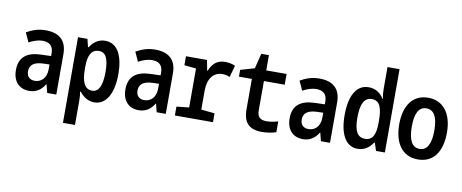

<svg xmlns="http://www.w3.org/2000/svg" viewBox="-80 -1124 4159 1727"><g transform="rotate(10 2000.0 -260.5)"><path d="M201 10C264 10 309 -20 343 -75H346L365 0H448V-370C448 -493 379 -553 256 -553C188 -553 135 -534 81 -504L120 -418C158 -439 200 -455 245 -455C301 -455 342 -430 342 -359V-333L250 -330C123 -326 52 -273 52 -155C52 -47 113 10 201 10ZM235 -88C195 -88 161 -109 161 -163C161 -221 201 -250 279 -254L341 -256V-213C341 -127 290 -88 235 -88Z M551 240H661V15C661 -14 659 -39 654 -63H661C694 -21 739 10 796 10C900 10 966 -95 966 -277C966 -441 913 -553 799 -553C738 -553 692 -520 661 -470H655L637 -542H551ZM758 -90C690 -90 661 -155 661 -272V-290C661 -398 691 -453 759 -453C820 -453 849 -399 849 -276C849 -155 820 -90 758 -90Z M1201 10C1264 10 1309 -20 1343 -75H1346L1365 0H1448V-370C1448 -493 1379 -553 1256 -553C1188 -553 1135 -534 1081 -504L1120 -418C1158 -439 1200 -455 1245 -455C1301 -455 1342 -430 1342 -359V-333L1250 -330C1123 -326 1052 -273 1052 -155C1052 -47 1113 10 1201 10ZM1235 -88C1195 -88 1161 -109 1161 -163C1161 -221 1201 -250 1279 -254L1341 -256V-213C1341 -127 1290 -88 1235 -88Z M1531 0H1879V-81L1756 -93V-267C1756 -371 1804 -441 1887 -441C1910 -441 1935 -437 1956 -426L1986 -534C1955 -548 1925 -553 1892 -553C1817 -553 1777 -510 1752 -448H1747L1729 -542H1537V-460L1645 -449V-93L1531 -81Z M2326 10C2369 10 2416 3 2456 -10V-109C2415 -97 2380 -92 2352 -92C2293 -92 2266 -115 2266 -179V-444H2456V-542H2270V-681H2200L2166 -543L2038 -506V-444H2156V-167C2156 -44 2211 10 2326 10Z M2701 10C2764 10 2809 -20 2843 -75H2846L2865 0H2948V-370C2948 -493 2879 -553 2756 -553C2688 -553 2635 -534 2581 -504L2620 -418C2658 -439 2700 -455 2745 -455C2801 -455 2842 -430 2842 -359V-333L2750 -330C2623 -326 2552 -273 2552 -155C2552 -47 2613 10 2701 10ZM2735 -88C2695 -88 2661 -109 2661 -163C2661 -221 2701 -250 2779 -254L2841 -256V-213C2841 -127 2790 -88 2735 -88Z M3201 10C3262 10 3307 -22 3339 -71H3345L3368 0H3449V-761H3339V-566C3339 -539 3341 -503 3348 -473H3343C3315 -521 3266 -553 3205 -553C3092 -553 3034 -444 3034 -269C3034 -100 3089 10 3201 10ZM3251 -90C3181 -90 3151 -145 3151 -268C3151 -388 3180 -453 3252 -453C3328 -453 3347 -381 3347 -269V-251C3347 -151 3323 -90 3251 -90Z M3751 10C3900 10 3968 -108 3968 -272C3968 -452 3882 -553 3749 -553C3607 -553 3532 -443 3532 -273C3532 -107 3604 10 3751 10ZM3750 -86C3681 -86 3647 -150 3647 -273C3647 -395 3681 -456 3749 -456C3818 -456 3853 -395 3853 -272C3853 -150 3819 -86 3750 -86Z"/></g></svg>

Font: Noto Sans Mono ExtraCondensed SemiBold
Style: Regular
Weight: 600
Width: 2
Designer: Monotype Design Team
Foundry: Monotype Imaging Inc.
Version: Version 2.014